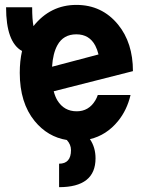

<svg xmlns="http://www.w3.org/2000/svg" viewBox="-20 -567 626 787"><path d="M515.1 -177.7Q500.5 -115.7 463.9 -70.8Q416.5 -12.7 348.6 3.4Q371.6 37.1 371.6 82Q371.6 200.2 222.2 200.2V104Q271 104 271 48.3Q271 25.4 253.9 6.8Q175.3 -5.9 122.1 -70.8Q61 -145.5 61 -268.6Q61 -316.9 70.3 -357.9Q4.9 -394 4.9 -537.1H111.8Q111.8 -487.3 117.2 -460Q186.5 -546.9 293 -546.9Q397.9 -546.9 463.9 -466.3Q524.9 -391.6 524.9 -275.4L200.2 -192.9Q206.1 -170.4 215.3 -155.3Q242.7 -110.8 294.4 -110.8Q343.8 -110.8 370.6 -155.3Q376.5 -165 380.9 -177.7ZM193.4 -293.5 383.8 -343.8Q378.9 -363.8 370.6 -379.9Q346.2 -426.3 293 -426.3Q239.7 -426.3 215.3 -381.8Q196.8 -348.1 193.4 -293.5Z"/></svg>

Font: Consola Mono
Style: Bold
Weight: 700
Monospace: yes
Designer: Wojciech Kalinowski "wmk69" (wmk69@o2.pl)
Foundry: Wojciech Kalinowski "wmk69" (wmk69@o2.pl)
Version: Version 2.1.0